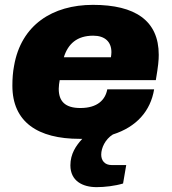

<svg xmlns="http://www.w3.org/2000/svg" viewBox="-20 -560 707 791"><path d="M308 12C312 12 315 12 319 12C293 40 270 74 270 121C270 186 321 211 378 211C411 211 454 206 487 196L500 120H440C411 120 397 101 397 77C397 50 413 14 445 -6C542 -37 600 -102 615 -192H422C414 -149 382 -115 311 -115C248 -115 222 -143 222 -194C222 -205 224 -220 226 -230H622C632 -289 634 -312 634 -334C634 -475 537 -540 363 -540C196 -540 67 -457 38 -289C33 -263 31 -236 31 -207C31 -57 136 12 308 12ZM243 -324C260 -379 297 -413 364 -413C412 -413 439 -388 439 -345C439 -339 438 -331 437 -324Z"/></svg>

Font: Archivo Black
Style: Italic
Weight: 900
Italic angle: -10°
Designer: Hector Gatti
Foundry: Omnibus-Type
Version: Version 2.001